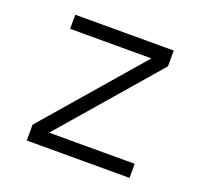

<svg xmlns="http://www.w3.org/2000/svg" viewBox="-98 -642 796 755"><g transform="rotate(20 300.0 -265.0)"><path d="M85 0V-66L435 -471H95V-530H507V-464L157 -59H515V0Z"/></g></svg>

Font: Geist Mono Light
Style: Regular
Weight: 300
Monospace: yes
Designer: Basement.studio, Andrés Briganti, Mateo Zaragoza
Foundry: Basement.studio, Vercel, Andrés Briganti, Guido Ferreyra, Mateo Zaragoza
Version: Version 1.500; ttfautohint (v1.8.4.7-5d5b)